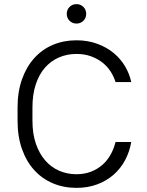

<svg xmlns="http://www.w3.org/2000/svg" viewBox="-20 -902 710 929"><path d="M350 7Q288 7 236 -15Q184 -37 146 -78.5Q108 -120 86.5 -180.5Q65 -241 65 -318V-382Q65 -458 86.5 -518.5Q108 -579 146 -621Q184 -663 236 -685Q288 -707 350 -707Q405 -707 451 -690Q497 -673 530.5 -645Q564 -617 585.5 -580.5Q607 -544 615 -505H539Q531 -531 515.5 -555.5Q500 -580 476 -599Q452 -618 420.5 -629.5Q389 -641 350 -641Q304 -641 265 -624Q226 -607 197.5 -574.5Q169 -542 153 -493.5Q137 -445 137 -382V-318Q137 -255 153.5 -207Q170 -159 198.5 -126Q227 -93 266 -76Q305 -59 350 -59Q388 -59 419.5 -71Q451 -83 475 -104Q499 -125 515 -153.5Q531 -182 539 -215H615Q607 -168 585.5 -127.5Q564 -87 530 -57Q496 -27 450.5 -10Q405 7 350 7ZM350 -788Q330 -788 316.5 -801.5Q303 -815 303 -835Q303 -855 316.5 -868.5Q330 -882 350 -882Q370 -882 383.5 -868.5Q397 -855 397 -835Q397 -815 383.5 -801.5Q370 -788 350 -788Z"/></svg>

Font: Retni Sans
Style: Regular
Weight: 400
Designer: Vitaly Kuzmin
Foundry: ParaType Ltd.
Version: Version 1.00;March 2, 2019;FontCreator 11.5.0.2425 64-bit; t